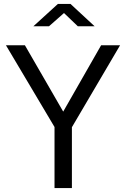

<svg xmlns="http://www.w3.org/2000/svg" viewBox="-20 -952 638 972"><path d="M374 -819H459L337 -932H273L149 -819H228L304 -886ZM588 -723H492L300 -387L106 -723H10L256 -309V0H344V-308Z"/></svg>

Font: United Sans
Style: Regular
Weight: 400
Designer: Pablo Impallari, Rodrigo Fuenzalida (Modified by Dan O. Williams)
Version: Version 1.000;PS 001.000;hotconv 1.0.88;makeotf.lib2.5.64775